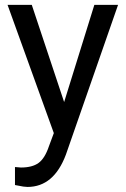

<svg xmlns="http://www.w3.org/2000/svg" viewBox="-20 -548 513 782"><path d="M241.2 -132.3 364.3 -528.3H460.9L248.5 81.5Q199.2 213.4 91.8 213.4L74.7 211.9L41 205.6V132.3L65.4 134.3Q111.3 134.3 137 115.7Q162.6 97.2 179.2 47.9L199.2 -5.9L10.7 -528.3H109.4Z"/></svg>

Font: RobotoSquareBracket
Style: Square-Bracket
Weight: 400
Version: Version 2.137; 2017